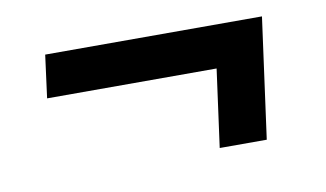

<svg xmlns="http://www.w3.org/2000/svg" viewBox="-42 -445 713 420"><g transform="rotate(-10 315.0 -235.0)"><path d="M76.5 -369H558L521.5 -101.5H417L440.5 -274H64Z"/></g></svg>

Font: Merriweather Black
Style: Italic
Weight: 900
Italic angle: -7.8°
Designer: Eben Sorkin
Foundry: Eben Sorkin
Version: Version 2.200;gftools[0.9.31]